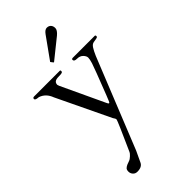

<svg xmlns="http://www.w3.org/2000/svg" viewBox="-309 -752 1143 1143"><g transform="rotate(-45 262.0 -181.0)"><path d="M214 -514Q212 -516 212 -517Q212 -518 214 -519L310 -653Q326 -675 342 -675Q358 -675 367.5 -665Q377 -655 377 -637.5Q377 -620 352 -599L230 -501Q228 -499 227 -499Q226 -499 224 -501ZM511 -439Q516 -438 516 -432.5Q516 -427 515 -425.5Q514 -424 510.5 -422.5Q507 -421 500.5 -420Q494 -419 479.5 -416.5Q465 -414 454 -397Q443 -380 430 -350L201 219L169 287Q157 313 118 313Q101 313 90.5 301.5Q80 290 80 274.5Q80 259 87.5 252Q95 245 105.5 240.5Q116 236 127 232.5Q138 229 151.5 216Q165 203 167 197Q250 13 250 5Q250 -3 240 -16L79 -352Q61 -401 17 -416Q13 -417 8 -417Q-12 -419 -12 -429Q-12 -439 0 -439H217Q221 -439 221 -431.5Q221 -424 214 -421.5Q207 -419 184 -419Q146 -419 146 -390L150 -378L277 -107Q287 -82 296 -108Q297 -111 309 -140Q375 -309 383 -335Q391 -361 391 -374.5Q391 -388 377 -402.5Q363 -417 339 -417Q315 -417 315 -431Q315 -439 326 -439Z"/></g></svg>

Font: Cardo
Style: Regular
Weight: 400
Designer: David J. Perry
Foundry: David J. Perry
Version: Version 1.0451